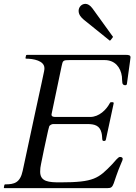

<svg xmlns="http://www.w3.org/2000/svg" viewBox="-20 -972 704 992"><path d="M535.6 0C572.8 0 559.6 -21 607.4 -131.8C610.4 -139.2 613.8 -144 613.8 -151.9C613.8 -159.2 605.5 -161.1 599.6 -161.1C589.8 -161.1 573.2 -137.7 560.1 -124C488.8 -50.3 466.3 -29.8 291.5 -29.8C233.4 -29.8 187.5 -32.2 187.5 -85C187.5 -99.1 189 -110.8 191.9 -124C202.6 -175.3 211.9 -224.6 223.6 -274.9C227.5 -292 229 -301.8 233.9 -317.9C236.3 -326.2 249 -331.1 254.4 -331.1H430.7C468.8 -331.1 495.1 -323.7 504.4 -286.1C507.8 -272.9 507.3 -261.7 508.3 -253.9C509.3 -245.1 510.7 -243.7 518.1 -243.7C525.4 -243.7 526.4 -247.6 527.8 -253.9L566.9 -436C566.9 -437 567.4 -436.5 567.4 -439C567.4 -442.4 565.9 -443.8 563 -443.8H554.7C550.3 -443.8 549.8 -443.8 546.4 -437.5C529.8 -406.2 492.7 -367.7 445.8 -367.7H266.6C254.9 -367.7 246.1 -370.1 246.1 -379.9C246.1 -381.8 246.6 -383.3 247.1 -385.7L298.3 -629.9C304.7 -659.7 305.2 -661.6 341.3 -661.6H520.5C573.2 -661.6 603.5 -625 609.9 -576.2C610.8 -567.4 610.4 -552.7 612.3 -543C613.8 -535.2 619.6 -531.7 627 -531.7C631.8 -531.7 635.3 -534.2 635.7 -538.6C653.8 -673.3 654.3 -668 654.3 -675.8C654.3 -687 644.5 -688.5 629.9 -688.5H119.1C115.7 -688.5 114.7 -687 114.3 -684.6L111.8 -672.9C111.8 -669.4 112.8 -668.9 114.7 -668.9C151.9 -668.9 209.5 -658.7 209.5 -619.6C209.5 -602.1 209 -613.8 97.2 -89.4C84 -27.3 53.2 -19.5 7.3 -19.5C3.9 -19.5 2.9 -17.1 2.4 -15.6L0 -3.9C0 -2.4 0 0 3.4 0ZM562 -778.3C563 -779.3 564 -780.3 564 -781.2C564 -782.2 563 -783.2 562 -784.2L458 -928.2C445.8 -944.8 433.1 -952.1 421.4 -952.1C401.4 -952.1 386.2 -935.1 386.2 -916C386.2 -896 399.9 -880.9 413.1 -870.1L544.4 -764.2C545.4 -763.2 546.4 -762.2 547.4 -762.2C548.3 -762.2 550.3 -763.2 551.3 -764.2Z"/></svg>

Font: Cardo
Style: Italic
Weight: 400
Designer: David J. Perry
Foundry: David J. Perry
Version: Version 0.99